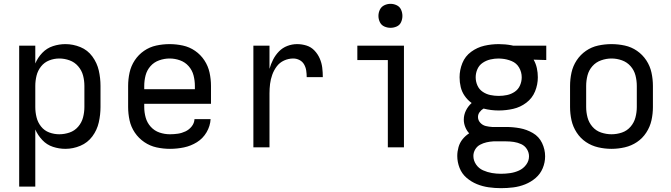

<svg xmlns="http://www.w3.org/2000/svg" viewBox="-20 -768 3496 1001"><path d="M80 205H164V-93Q177 -63 200.5 -38Q224 -13 256 -2.5Q288 8 321 8Q361 8 399 -8Q437 -24 461.5 -57Q486 -90 495 -130Q504 -170 504 -210V-320Q504 -361 495 -400.5Q486 -440 461.5 -473.5Q437 -507 399 -522.5Q361 -538 321 -538Q288 -538 256 -527.5Q224 -517 200.5 -492.5Q177 -468 164 -437V-530H80ZM289 -68Q262 -68 236.5 -77.5Q211 -87 194 -108.5Q177 -130 170.5 -156.5Q164 -183 164 -210V-320Q164 -347 170.5 -373.5Q177 -400 194 -421.5Q211 -443 236.5 -453Q262 -463 289 -463Q316 -463 342.5 -453.5Q369 -444 387.5 -422.5Q406 -401 413 -374.5Q420 -348 420 -320V-210Q420 -183 413 -156Q406 -129 387.5 -107.5Q369 -86 342.5 -77Q316 -68 289 -68Z M866 8Q903 8 939 0.5Q975 -7 1006.5 -26.5Q1038 -46 1057 -78.5Q1076 -111 1078 -147H994Q993 -126 979.5 -109Q966 -92 947 -83Q928 -74 907.5 -71Q887 -68 866 -68Q838 -68 811.5 -77Q785 -86 766 -107Q747 -128 739.5 -155Q732 -182 732 -210V-227H1080V-320Q1080 -355 1072.5 -389.5Q1065 -424 1045.5 -453.5Q1026 -483 997 -503Q968 -523 933.5 -530.5Q899 -538 864 -538Q829 -538 794.5 -530.5Q760 -523 731 -503Q702 -483 682.5 -453.5Q663 -424 655.5 -389.5Q648 -355 648 -320V-210Q648 -175 655.5 -140.5Q663 -106 683 -76.5Q703 -47 732.5 -27Q762 -7 796.5 0.5Q831 8 866 8ZM732 -303V-320Q732 -348 739 -375Q746 -402 764.5 -423Q783 -444 810 -453.5Q837 -463 864 -463Q892 -463 918.5 -453.5Q945 -444 963.5 -423Q982 -402 989 -375Q996 -348 996 -320V-303Z M1301 0H1385V-281Q1385 -306 1388 -330.5Q1391 -355 1399.5 -378.5Q1408 -402 1423 -422Q1438 -442 1461 -452.5Q1484 -463 1509 -463Q1526 -463 1541.5 -455Q1557 -447 1565.5 -432Q1574 -417 1576.5 -400Q1579 -383 1579 -366H1663Q1663 -391 1660 -415.5Q1657 -440 1647 -463Q1637 -486 1619.5 -504.5Q1602 -523 1578 -530.5Q1554 -538 1529 -538Q1503 -538 1478 -528.5Q1453 -519 1434.5 -500Q1416 -481 1404 -457.5Q1392 -434 1385 -409V-530H1301Z M2002 0H2086V-530H1843V-455H2002ZM2016 -623Q2033 -623 2048.5 -630Q2064 -637 2071 -652.5Q2078 -668 2078 -685Q2078 -702 2071 -717.5Q2064 -733 2048.5 -740.5Q2033 -748 2016 -748Q1999 -748 1983.5 -740.5Q1968 -733 1960.5 -717.5Q1953 -702 1953 -685Q1953 -668 1960.5 -652.5Q1968 -637 1983.5 -630Q1999 -623 2016 -623Z M2592 213Q2624 213 2656 209Q2688 205 2718 193Q2748 181 2772.5 160Q2797 139 2809.5 109Q2822 79 2822 47Q2822 11 2806 -22.5Q2790 -56 2758 -74.5Q2726 -93 2690.5 -99.5Q2655 -106 2619 -106H2565Q2559 -106 2553 -106H2546Q2529 -107 2512.5 -111Q2496 -115 2484 -128Q2472 -141 2472 -158Q2472 -172 2480.5 -183.5Q2489 -195 2501 -202Q2520 -197 2540 -194.5Q2560 -192 2580 -192Q2618 -192 2655.5 -200.5Q2693 -209 2724 -232.5Q2755 -256 2769.5 -291.5Q2784 -327 2784 -365Q2784 -389 2779 -412.5Q2774 -436 2762 -457L2828 -455V-530H2655L2646 -532Q2630 -535 2613.5 -536.5Q2597 -538 2580 -538Q2542 -538 2505 -529.5Q2468 -521 2436.5 -498Q2405 -475 2390.5 -439Q2376 -403 2376 -365Q2376 -339 2382 -314Q2388 -289 2403 -267.5Q2418 -246 2439 -231Q2420 -214 2409 -191.5Q2398 -169 2398 -144Q2398 -125 2405.5 -106Q2413 -87 2426 -73Q2406 -60 2391.5 -42Q2377 -24 2370.5 -1Q2364 22 2364 45Q2364 77 2376 107.5Q2388 138 2412.5 159Q2437 180 2466.5 192Q2496 204 2528 208.5Q2560 213 2592 213ZM2592 138Q2568 138 2544.5 134Q2521 130 2498.5 120Q2476 110 2462 89.5Q2448 69 2448 45Q2448 27 2457.5 11Q2467 -5 2483 -13.5Q2499 -22 2516.5 -26Q2534 -30 2552 -31Q2555 -31 2558.5 -31Q2562 -31 2565 -31H2619Q2639 -31 2659 -28Q2679 -25 2697.5 -16.5Q2716 -8 2727 9.5Q2738 27 2738 47Q2738 71 2723 91Q2708 111 2686 121Q2664 131 2640 134.5Q2616 138 2592 138ZM2580 -268Q2558 -268 2536.5 -272.5Q2515 -277 2496.5 -289.5Q2478 -302 2469 -322.5Q2460 -343 2460 -365Q2460 -387 2469 -407.5Q2478 -428 2496.5 -440.5Q2515 -453 2536.5 -458Q2558 -463 2580 -463L2596 -462Q2622 -460 2647.5 -449.5Q2673 -439 2686.5 -415.5Q2700 -392 2700 -365Q2700 -343 2691 -322.5Q2682 -302 2663.5 -289.5Q2645 -277 2623.5 -272.5Q2602 -268 2580 -268Z M3168 8Q3203 8 3237.5 0Q3272 -8 3301 -27.5Q3330 -47 3349.5 -77Q3369 -107 3376.5 -141Q3384 -175 3384 -210V-320Q3384 -355 3376.5 -389.5Q3369 -424 3349.5 -453.5Q3330 -483 3301 -503Q3272 -523 3237.5 -530.5Q3203 -538 3168 -538Q3133 -538 3098.5 -530.5Q3064 -523 3035 -503Q3006 -483 2986.5 -453.5Q2967 -424 2959.5 -389.5Q2952 -355 2952 -320V-210Q2952 -175 2959.5 -141Q2967 -107 2986.5 -77Q3006 -47 3035 -27.5Q3064 -8 3098.5 0Q3133 8 3168 8ZM3168 -68Q3141 -68 3114 -77Q3087 -86 3068.5 -107.5Q3050 -129 3043 -156Q3036 -183 3036 -210V-320Q3036 -348 3043 -375Q3050 -402 3068.5 -423Q3087 -444 3114 -453.5Q3141 -463 3168 -463Q3196 -463 3222.5 -453.5Q3249 -444 3267.5 -423Q3286 -402 3293 -375Q3300 -348 3300 -320V-210Q3300 -183 3293 -156Q3286 -129 3267.5 -107.5Q3249 -86 3222.5 -77Q3196 -68 3168 -68Z"/></svg>

Font: Iosevka SS01 Extended
Style: Regular
Weight: 400
Width: 7
Monospace: yes
Designer: Belleve Invis
Foundry: Belleve Invis
Version: Version 3.4.7; ttfautohint (v1.8.3)